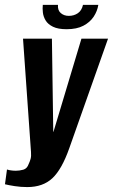

<svg xmlns="http://www.w3.org/2000/svg" viewBox="-37 -749 461 784"><path d="M74.3 14.9Q47.9 14.9 22.9 11Q-2.2 7.1 -16.7 3.4L-8.5 -56.9Q-1.5 -54.5 8 -53.2Q17.6 -51.8 27.6 -51.8Q42.6 -51.8 58.2 -56.1Q73.7 -60.5 80.2 -79.6Q85 -89.6 88 -100.5Q91 -111.5 89.6 -128.4L57 -591H175L180.5 -210.5H181.3L295.5 -591H404.1L246 -144Q215.5 -57.5 176.9 -21.3Q138.3 14.9 74.3 14.9ZM234.9 -629.7Q200 -629.7 179.4 -639.8Q158.8 -649.8 149.4 -665.4Q140 -681 138.1 -698Q136.1 -715.1 137.8 -729.1H199.7Q198 -706.7 211.3 -695.5Q224.5 -684.2 244 -684.2Q264.9 -684.2 280.8 -695Q296.6 -705.7 301.9 -729.1H364.5Q360.5 -703.6 345.5 -680.8Q330.4 -658.1 303.4 -643.9Q276.5 -629.7 234.9 -629.7Z"/></svg>

Font: Alumni Sans SC Thin
Style: Italic
Weight: 100
Italic angle: -8°
Designer: Robert E. Leuschke
Foundry: Robert E. Leuschke
Version: Version 1.016